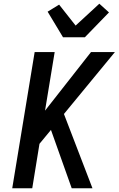

<svg xmlns="http://www.w3.org/2000/svg" viewBox="-20 -1016 640 1036"><path d="M46 0 167 -735H275L223 -419L471 -735H600L325 -401L479 0H367L255 -315L193 -240L154 0ZM320 -815 237 -953 299 -991 388 -878 516 -996 568 -949 438 -815Z"/></svg>

Font: Iosevka Semibold Extended
Style: Italic
Weight: 600
Width: 7
Italic angle: -9°
Monospace: yes
Designer: Belleve Invis
Foundry: Belleve Invis
Version: Version 32.5.0; ttfautohint (v1.8.4)